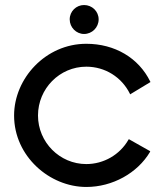

<svg xmlns="http://www.w3.org/2000/svg" viewBox="-20 -692 646 763"><path d="M577 -368C531 -462 436 -518 323 -518C161 -518 36 -380 36 -233C36 -71 177 51 323 51C427 51 526 -4 576 -88L577 -91L492 -139L490 -136C456 -77 392 -40 323 -40C217 -40 131 -127 131 -233C131 -340 217 -427 323 -427C397 -427 463 -386 496 -320L497 -317L578 -366ZM372 -615C372 -647 346 -672 314 -672C283 -672 257 -647 257 -615C257 -583 283 -557 314 -557C346 -557 372 -583 372 -615Z"/></svg>

Font: McLaren
Style: Regular
Weight: 400
Designer: Astigmatic (AOETI)
Foundry: Astigmatic (AOETI)
Version: Version 1.000